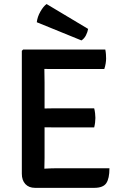

<svg xmlns="http://www.w3.org/2000/svg" viewBox="-20 -928 607 950"><path d="M88 -676.5 94.5 -683H199.5V-589Q199.5 -568 200 -554.2Q200.5 -540.5 200.5 -520V-147Q200.5 -133 200 -120.8Q199.5 -108.5 199.5 -93.5V1.5H153.5Q123 1.5 105.5 -17.2Q88 -36 88 -68.5ZM446 -392Q449 -381 450.5 -367.5Q452 -354 452 -344.5Q452 -335 450.5 -322Q449 -309 446 -297.5H263.5Q252 -297.5 233.5 -297.8Q215 -298 195.5 -298.2Q176 -298.5 161 -298.5V-390.5Q176 -391 195.5 -391.2Q215 -391.5 233.5 -391.8Q252 -392 263.5 -392ZM501 -683Q503.5 -670.5 504.2 -659Q505 -647.5 505 -638Q505 -628 502.8 -613.8Q500.5 -599.5 496 -586.5H263.5Q252 -586.5 233.5 -586.5Q215 -586.5 195.5 -587Q176 -587.5 161 -588V-683ZM521.5 -95.5Q521.5 -44.5 505.8 -21.5Q490 1.5 446 1.5H161V-91Q186 -92.5 210.5 -94Q235 -95.5 266.5 -95.5ZM210.5 -908Q194.5 -896.5 179.8 -870.5Q165 -844.5 162 -818L383 -728Q397 -737 405.2 -753.2Q413.5 -769.5 416 -785Z"/></svg>

Font: Signika Negative Medium
Style: Regular
Weight: 500
Designer: Anna Giedry
Foundry: Anna Giedry
Version: Version 2.001